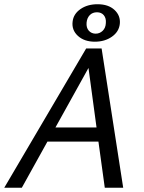

<svg xmlns="http://www.w3.org/2000/svg" viewBox="-25 -887 678 907"><path d="M423 -690Q373 -690 343 -717.5Q313 -745 318 -785Q322 -821 355 -844Q388 -867 436 -867Q487 -867 516 -840Q545 -813 541 -774Q537 -737 503.5 -713.5Q470 -690 423 -690ZM384 -780Q382 -756 394.5 -742Q407 -728 427 -728Q446 -728 460 -741.5Q474 -755 475 -778Q477 -801 465.5 -815Q454 -829 433 -829Q412 -829 399 -815.5Q386 -802 384 -780ZM470 0 440 -218H199L78 0H-5L382 -658H455L557 0ZM237 -285H431L393 -566Z"/></svg>

Font: EauTest Medium
Style: Italic
Weight: 500
Italic angle: -12°
Designer: Christian Thalmann (Catharsis Fonts)
Version: Version 0.001;PS 000.001;hotconv 1.0.88;makeotf.lib2.5.64775